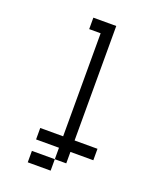

<svg xmlns="http://www.w3.org/2000/svg" viewBox="-149 -775 799 985"><g transform="rotate(20 250.0 -282.0)"><path d="M437.5 0V-62.5H312.5Q312.5 -62.5 312.5 -687.5H187.5V-625H250V-62.5H125V0H250V62.5H125V125H250V62.5H312.5V0Z"/></g></svg>

Font: CalcUnifontExMono
Style: Regular
Weight: 500
Version: Version 15.0.06